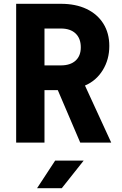

<svg xmlns="http://www.w3.org/2000/svg" viewBox="-20 -750 640 1010"><path d="M65 0V-730H300Q378 -730 435 -703Q492 -676 523.5 -626Q555 -576 555 -508Q555 -437 520.5 -381Q486 -325 427 -300L565 0H402L284 -276H214V0ZM214 -406H300Q350 -406 377.5 -431Q405 -456 405 -501Q405 -548 377.5 -574Q350 -600 300 -600H214ZM175 240 270 95H420L305 240Z"/></svg>

Font: NKDuy Mono ExtraBold
Style: Regular
Weight: 800
Monospace: yes
Designer: NKDuy
Foundry: NKDuy
Version: Version 2.251; ttfautohint (v1.8.4.7-5d5b)